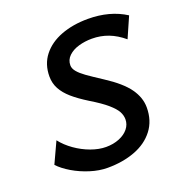

<svg xmlns="http://www.w3.org/2000/svg" viewBox="-131 -826 894 950"><g transform="rotate(-20 316.5 -351.0)"><path d="M419.4 -615.2Q382.8 -615.2 349.9 -605.7Q316.9 -596.2 295.9 -576.2Q274.9 -556.2 274.9 -527.3Q274.9 -510.3 289.1 -493.4Q303.2 -476.6 328.4 -458.5Q353.5 -440.4 408.2 -404.8Q489.7 -352.1 524.4 -303.5Q559.1 -254.9 559.1 -203.1Q559.1 -133.3 521.7 -84.7Q484.4 -36.1 420.2 -12Q356 12.2 275.9 12.2Q231.9 12.2 184.6 -2.7Q137.2 -17.6 96.9 -41.5Q56.6 -65.4 32.2 -91.8L83.5 -202.6Q108.4 -170.4 145.8 -144Q183.1 -117.7 224.9 -102.5Q266.6 -87.4 303.7 -87.4Q342.3 -87.4 373.5 -100.1Q404.8 -112.8 422.4 -134.8Q439.9 -156.7 439.9 -183.6Q439.9 -204.6 429 -224.9Q418 -245.1 388.2 -271Q358.4 -296.9 303.2 -330.1Q252.9 -361.3 221.9 -388.4Q190.9 -415.5 174.8 -445.3Q158.7 -475.1 158.7 -510.7Q158.7 -575.2 194.6 -620.8Q230.5 -666.5 293 -690.2Q355.5 -713.9 434.1 -713.9Q549.8 -713.9 632.8 -660.6L585 -551.8Q546.9 -584 506.1 -599.6Q465.3 -615.2 419.4 -615.2Z"/></g></svg>

Font: Lesson One Medium
Style: Italic
Weight: 500
Italic angle: -14°
Designer: But Ko, Victor Gaultney, Annie Olsen, Julie Remington, Don Collingsworth, Eric Hays, Becca Hirsbrunner
Version: Version 1.100